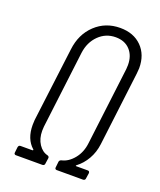

<svg xmlns="http://www.w3.org/2000/svg" viewBox="-133 -791 728 875"><g transform="rotate(20 231.5 -354.0)"><path d="M41 -10 44 -37Q46 -47 55 -47H112Q114 -47 115.5 -48.5Q117 -50 115 -52Q74 -88 74 -156Q74 -172 75 -180L120 -539Q129 -615 178.5 -661.5Q228 -708 299 -708Q364 -708 403 -669Q442 -630 442 -565Q442 -557 440 -539L396 -180Q391 -139 372 -106Q353 -73 325 -52Q322 -50 322.5 -48.5Q323 -47 325 -47H381Q390 -47 390 -37L386 -10Q386 -6 383 -3Q380 0 375 0H247Q243 0 240.5 -3Q238 -6 239 -10L242 -38Q243 -46 252 -49Q285 -56 311 -88Q337 -120 342 -166L388 -541Q389 -548 389 -561Q389 -606 363.5 -633.5Q338 -661 294 -661Q246 -661 212 -627.5Q178 -594 171 -541L125 -166Q124 -159 124 -146Q124 -108 141.5 -81.5Q159 -55 185 -49Q194 -46 193 -38L189 -10Q189 -6 186 -3Q183 0 178 0H49Q45 0 42.5 -3Q40 -6 41 -10Z"/></g></svg>

Font: Barlow Condensed Light
Style: Italic
Weight: 300
Width: 3
Italic angle: -7°
Designer: Jeremy Tribby
Foundry: Tribby Type
Version: Version 1.408